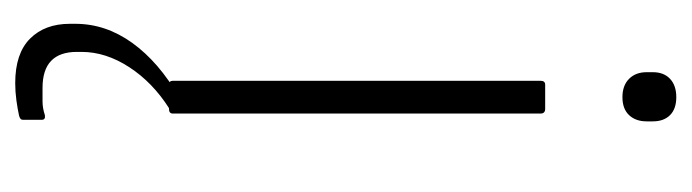

<svg xmlns="http://www.w3.org/2000/svg" viewBox="-340 -350 887 246"><g transform="rotate(90 103.0 -226.5)"><path d="M88 0Q83 0 83 -5V-476Q83 -482 88 -482H119Q125 -482 125 -476V-5Q125 0 119 0ZM104 -581Q89 -581 80.5 -589.5Q72 -598 72 -612V-620Q72 -634 80.5 -642Q89 -650 104 -650Q119 -650 127 -642Q135 -634 135 -620V-612Q135 -598 127 -589.5Q119 -581 104 -581ZM86 197Q48 197 29 178Q10 159 10 127V120Q10 81 34.5 47Q59 13 104 -13L118 -7V0Q85 21 65.5 51Q46 81 46 112V118Q46 162 92 162Q101 162 109.5 162Q118 162 127 159Q133 158 133 163V187Q133 189 132 190Q131 191 128 192Q119 194 108 195.5Q97 197 86 197Z"/></g></svg>

Font: Sofia Sans Semi Condensed ExtraLight
Style: Regular
Weight: 250
Version: Version 4.100